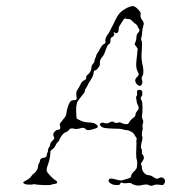

<svg xmlns="http://www.w3.org/2000/svg" viewBox="-20 -628 587 636"><path d="M436 -329Q439 -331 443.5 -330.5Q448 -330 450 -327Q452 -325 451.5 -317.5Q451 -310 449 -309Q443 -304 449 -295Q452 -291 452 -271.5Q452 -252 450.5 -246Q449 -240 452.5 -233Q456 -226 453.5 -219.5Q451 -213 452 -208.5Q453 -204 453 -203Q448 -181 451 -176Q453 -173 451 -164Q444 -139 449 -134Q451 -132 450 -125.5Q449 -119 451.5 -117Q454 -115 456 -109.5Q458 -104 453.5 -96.5Q449 -89 447.5 -87Q446 -85 448 -81.5Q450 -78 450 -73Q450 -62 459 -54Q465 -48 470 -48Q480 -48 492 -39Q499 -34 507 -38Q513 -42 518.5 -39.5Q524 -37 526 -32Q528 -27 524.5 -20.5Q521 -14 516 -15Q496 -18 490 -15Q480 -10 473 -15Q467 -19 445 -14Q441 -13 435.5 -13.5Q430 -14 424 -16Q418 -18 416 -20Q413 -23 402.5 -21.5Q392 -20 387 -22Q379 -25 378 -19Q378 -15 367 -15Q356 -15 349 -19Q337 -26 340 -32Q342 -36 346.5 -36.5Q351 -37 366 -33Q380 -29 385.5 -31Q391 -33 402.5 -36Q414 -39 414 -43Q414 -51 424 -60Q429 -65 431.5 -69Q434 -73 434.5 -83.5Q435 -94 433 -99Q431 -105 431 -119Q432 -136 432 -152Q431 -164 432.5 -166.5Q434 -169 431.5 -172Q429 -175 425.5 -181.5Q422 -188 413.5 -192.5Q405 -197 398.5 -197Q392 -197 387 -199.5Q382 -202 354 -202Q333 -203 326.5 -204Q320 -205 314 -210Q310 -214 311 -217Q316 -224 324 -221Q335 -217 343.5 -222.5Q352 -228 358 -223Q364 -219 372 -222Q376 -224 382 -221Q391 -216 402 -217Q405 -217 408.5 -223.5Q412 -230 418 -235Q429 -242 429 -249Q429 -254 434 -260Q443 -268 437 -279Q434 -284 433 -290.5Q432 -297 431 -302.5Q430 -308 432.5 -310Q435 -312 434 -319.5Q433 -327 436 -329ZM419 -608Q428 -608 439 -595Q447 -587 446 -582Q443 -571 452 -560Q457 -553 456 -548Q451 -529 451 -522Q451 -515 448.5 -505Q446 -495 449 -493Q452 -489 449 -452Q448 -434 451 -419Q459 -387 451 -375Q448 -369 450 -364Q454 -354 448 -346Q444 -341 437 -346Q430 -351 428 -359Q427 -367 434 -373Q439 -378 439.5 -381Q440 -384 436 -391Q429 -403 432 -428Q434 -442 434.5 -451Q435 -460 436 -463.5Q437 -467 431.5 -473.5Q426 -480 426 -481.5Q426 -483 429 -489.5Q432 -496 432 -505Q432 -514 438 -520Q445 -527 440 -533Q437 -537 435.5 -541.5Q434 -546 429.5 -548.5Q425 -551 418.5 -558Q412 -565 406 -565Q400 -565 396.5 -566.5Q393 -568 389.5 -563.5Q386 -559 383 -553.5Q380 -548 376.5 -543Q373 -538 373 -531Q373 -523 369 -519.5Q365 -516 360 -520Q359 -522 357 -520.5Q355 -519 357.5 -517Q360 -515 357.5 -511Q355 -507 351 -505Q346 -503 346 -495Q346 -483 340 -481Q337 -480 333 -470Q325 -446 320 -441Q309 -429 311 -418Q312 -412 305.5 -403.5Q299 -395 296 -395Q290 -395 290 -386Q289 -376 279 -361Q273 -352 270.5 -346Q268 -340 264.5 -335.5Q261 -331 261 -326.5Q261 -322 259 -321Q257 -319 248.5 -307.5Q240 -296 237 -292Q230 -278 233 -245L234 -235L244 -230Q258 -222 281 -222Q291 -221 297 -217Q308 -210 302 -205Q300 -203 288 -200Q270 -194 264 -200Q258 -208 242 -202Q234 -200 228 -201Q213 -206 208 -197Q204 -192 198 -190Q193 -189 187 -182Q181 -175 178 -168Q176 -161 172 -158Q168 -155 164 -146.5Q160 -138 153.5 -133.5Q147 -129 147 -126Q147 -106 139 -83Q133 -67 135 -62Q135 -59 141 -52Q147 -45 154 -38.5Q161 -32 165 -30Q170 -27 169 -23Q168 -19 161 -19Q157 -19 151 -16.5Q145 -14 123 -15Q101 -16 96.5 -17.5Q92 -19 88 -17Q85 -16 74.5 -16.5Q64 -17 61 -19Q52 -24 64 -29Q79 -36 85 -46Q88 -51 92.5 -53.5Q97 -56 101.5 -63.5Q106 -71 106 -77Q106 -82 109.5 -87.5Q113 -93 112.5 -96Q112 -99 115.5 -102Q119 -105 122 -105Q134 -105 135 -114Q135 -119 137 -122Q139 -125 139 -130.5Q139 -136 142.5 -140Q146 -144 146 -149Q146 -154 153 -161L160 -169L158 -176Q155 -182 158 -188Q165 -198 172 -198Q182 -198 179 -210Q177 -216 178.5 -218.5Q180 -221 188 -231Q198 -242 199 -248Q201 -261 203.5 -270Q206 -279 209 -285Q212 -291 215 -293.5Q218 -296 223 -296Q231 -296 233 -298.5Q235 -301 233 -312Q232 -324 235 -328Q238 -332 241.5 -338.5Q245 -345 248.5 -352Q252 -359 259 -362Q266 -365 265.5 -371Q265 -377 271 -381Q283 -391 283 -405Q283 -411 288 -416.5Q293 -422 293 -426Q293 -430 296 -436Q299 -442 299 -444.5Q299 -447 302.5 -451.5Q306 -456 312 -467.5Q318 -479 324 -482Q328 -484 329 -485.5Q330 -487 329 -493Q328 -502 337 -514Q341 -519 345.5 -528.5Q350 -538 352.5 -542Q355 -546 359 -555Q371 -583 386 -593Q394 -598 398 -600.5Q402 -603 409.5 -605.5Q417 -608 419 -608Z"/></svg>

Font: TT2020 Style D
Style: Italic
Weight: 400
Italic angle: -15°
Version: Version 0.2.000